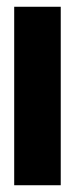

<svg xmlns="http://www.w3.org/2000/svg" viewBox="-20 -548 222 568"><path d="M22 0V-528H159.7V0Z"/></svg>

Font: Bricolage Grotesque 96pt ExtraBold Condensed
Style: Regular
Weight: 800
Width: 3
Version: Version 1.001;gftools[0.9.33.dev8+g029e19f]